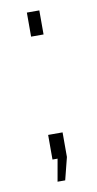

<svg xmlns="http://www.w3.org/2000/svg" viewBox="-74 -552 338 668"><g transform="rotate(-10 95.5 -218.0)"><path d="M71 -432V-517H115V-432ZM74 81 88 2H70V-85H121V2L101 81Z"/></g></svg>

Font: Raleway Thin Light
Style: Regular
Weight: 300
Version: Version 4.026